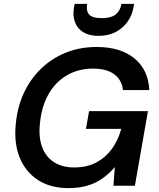

<svg xmlns="http://www.w3.org/2000/svg" viewBox="-20 -953 816 985"><path d="M331 12Q238 12 174 -30Q110 -72 80.5 -146Q51 -220 61 -317Q69 -404 102.5 -476Q136 -548 191 -601Q246 -654 318 -683Q390 -712 476 -712Q598 -712 669.5 -653.5Q741 -595 746 -491H611Q605 -543 566 -572Q527 -601 457 -601Q382 -601 323 -566.5Q264 -532 228.5 -469Q193 -406 185 -321Q177 -250 196 -199Q215 -148 257 -121Q299 -94 360 -94Q426 -94 474 -119.5Q522 -145 554 -189Q586 -233 602 -292H421L437 -383H739L672 0H562L569 -96Q540 -62 505.5 -37.5Q471 -13 428 -0.5Q385 12 331 12ZM486 -769Q438 -769 407.5 -787.5Q377 -806 364.5 -839.5Q352 -873 360 -917L363 -933H427Q421 -898 437 -879Q453 -860 502 -860Q550 -860 573.5 -879Q597 -898 603 -933H668L665 -916Q657 -872 632.5 -839Q608 -806 571 -787.5Q534 -769 486 -769Z"/></svg>

Font: DM Sans 12pt SemiBold
Style: Italic
Weight: 600
Italic angle: -10°
Version: Version 4.004;gftools[0.9.30]